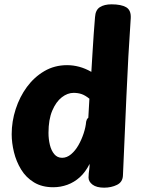

<svg xmlns="http://www.w3.org/2000/svg" viewBox="-20 -854 660 887"><path d="M419 -775Q421 -808 441.5 -821Q462 -834 495 -834Q540 -834 563 -820.5Q586 -807 584 -770Q572 -596 564 -409.5Q556 -223 548 -44Q547 -13 520.5 0Q494 13 461 13Q426 13 407.5 -1Q389 -15 389 -34Q389 -44 390 -53Q391 -62 392.5 -73Q394 -84 394 -97Q375 -59 349 -35.5Q323 -12 291.5 -0.5Q260 11 226 11Q174 11 137 -11.5Q100 -34 77.5 -71Q55 -108 44.5 -151Q34 -194 34 -234Q34 -293 52.5 -350Q71 -407 104.5 -452.5Q138 -498 185 -525.5Q232 -553 290 -553Q318 -553 346 -545.5Q374 -538 402 -522Q405 -568 407.5 -612Q410 -656 413 -697.5Q416 -739 419 -775ZM204 -240Q204 -211 210.5 -184.5Q217 -158 231 -141.5Q245 -125 267 -125Q289 -125 308.5 -141.5Q328 -158 342.5 -183.5Q357 -209 366.5 -238Q376 -267 378 -292Q379 -297 381 -301.5Q383 -306 388 -310L393 -398Q373 -414 356.5 -419.5Q340 -425 320 -425Q292 -425 265.5 -404.5Q239 -384 221.5 -343Q204 -302 204 -240Z"/></svg>

Font: Playpen Sans
Style: Bold
Weight: 700
Designer: Laura Meseguer, Veronika Burian, José Scaglione
Foundry: TypeTogether
Version: Version 1.001